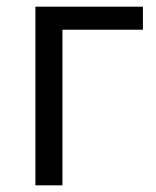

<svg xmlns="http://www.w3.org/2000/svg" viewBox="-20 -555 468 575"><path d="M86 -535V0H167V-466H408V-535Z"/></svg>

Font: OpenSansMMV
Style: Regular
Weight: 400
Designer: Steve Matteson
Foundry: Ascender Corporation
Version: Version 4.000